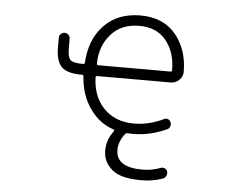

<svg xmlns="http://www.w3.org/2000/svg" viewBox="-53 -620 1105 880"><g transform="rotate(5 500.0 -180.0)"><path d="M315.4 -311.5Q323.2 -311.5 323.2 -318.4Q330.1 -426.8 391.6 -490.2Q454.1 -555.7 559.1 -555.7Q664.1 -555.7 721.7 -486.3Q778.3 -417 778.3 -315.4Q778.3 -293.9 762.7 -278.3Q746.1 -261.7 721.7 -261.7H385.7Q377.9 -261.7 377.9 -254.9Q380.9 -168 430.7 -115.2Q483.4 -59.6 571.3 -59.6Q640.6 -59.6 707 -91.8Q715.8 -96.7 725.1 -93.3Q734.4 -89.8 738.3 -80.1Q742.2 -71.3 738.8 -61Q735.4 -50.8 725.6 -46.9Q650.4 -11.7 568.4 -11.7Q559.6 -11.7 547.9 -12.7Q540 -13.7 535.2 -7.8Q506.8 28.3 506.8 67.4Q506.8 147.5 627.9 147.5Q671.9 147.5 712.9 131.8Q721.7 128.9 730.5 132.8Q739.3 136.7 742.2 146.5Q745.1 156.2 740.7 166Q736.3 175.8 726.6 179.7Q679.7 196.3 629.9 196.3Q627 196.3 625 196.3Q531.2 196.3 491.2 161.1Q451.2 126 451.2 75.2Q451.2 24.4 483.4 -16.6Q484.4 -18.6 484.4 -20Q484.4 -21.5 483.4 -22.9Q482.4 -24.4 481.4 -24.4Q416 -44.9 372.1 -106.4Q328.1 -168 322.3 -253.9Q322.3 -261.7 315.4 -261.7H311.5Q246.1 -261.7 220.2 -288.1Q194.3 -314.5 194.3 -378.9V-421.9Q194.3 -431.6 201.7 -439Q209 -446.3 219.2 -446.3Q229.5 -446.3 236.8 -439Q244.1 -431.6 244.1 -421.9V-379.9Q244.1 -336.9 256.8 -324.2Q269.5 -311.5 311.5 -311.5ZM717.8 -311.5Q724.6 -311.5 724.6 -318.4Q724.6 -402.3 679.7 -456.1Q636.7 -507.8 558.6 -507.8Q475.6 -507.8 428.7 -455.1Q378.9 -399.4 378.9 -318.4Q378.9 -311.5 385.7 -311.5Z"/></g></svg>

Font: Rounded Mgen+ 1mn light
Style: Regular
Weight: 200
Designer: [Source Han Sans]
Ryoko NISHIZUKA  (kana & ideographs); Paul D. Hunt (Latin, Greek & Cyrillic); Wenlong ZHANG  (bopomofo
Version: Version 1.059.20150602